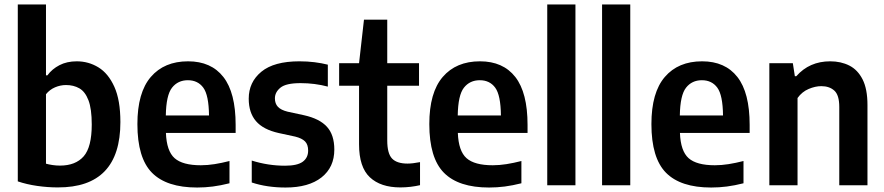

<svg xmlns="http://www.w3.org/2000/svg" viewBox="-20 -828 3952 858"><path d="M238 9.5Q193.5 9.5 146.2 2.8Q99 -4 59.5 -17.5V-808H185.5V-491.5H192Q212.5 -519.5 245.8 -536.8Q279 -554 323 -554Q375.5 -554 419.8 -527Q464 -500 491 -440.2Q518 -380.5 518 -282.5Q518 10.5 238 9.5ZM248 -88Q317.5 -88 353.8 -129.2Q390 -170.5 390 -271.5Q390 -342 375.2 -380.2Q360.5 -418.5 334.8 -433.2Q309 -448 275 -448Q250 -448 226 -437.8Q202 -427.5 185.5 -407V-96.5Q198 -93 214.5 -90.5Q231 -88 248 -88Z M861 10Q724.5 10 659.2 -56Q594 -122 594 -273.5Q594 -414.5 654 -484.2Q714 -554 820.5 -554Q923.5 -554 978.2 -484Q1033 -414 1033 -270V-234H721.5Q724.5 -153 760.2 -121.2Q796 -89.5 877.5 -89.5Q907 -89.5 938.8 -94.5Q970.5 -99.5 1005.5 -108.5V-9Q966 1 931.2 5.5Q896.5 10 861 10ZM819.5 -469.5Q775 -469.5 748.8 -436.2Q722.5 -403 721 -312H914Q913 -403 888.5 -436.2Q864 -469.5 819.5 -469.5Z M1256 10Q1173 10 1105 -12.5V-110.5Q1178 -87.5 1254 -87.5Q1308.5 -87.5 1332.8 -105.2Q1357 -123 1357 -155Q1357 -182 1343.2 -196Q1329.5 -210 1299.5 -217.5L1225.5 -233.5Q1156 -249 1123.8 -286.8Q1091.5 -324.5 1091.5 -387Q1091.5 -461 1148 -507.5Q1204.5 -554 1318 -554Q1353.5 -554 1385.5 -550Q1417.5 -546 1445 -539V-441Q1386.5 -456.5 1323 -456.5Q1258 -456.5 1233.2 -436.2Q1208.5 -416 1208.5 -388.5Q1208.5 -365 1221.8 -350.8Q1235 -336.5 1265 -329L1339 -313Q1408.5 -297.5 1441.2 -261.2Q1474 -225 1474 -159.5Q1474 -80.5 1416.8 -35.2Q1359.5 10 1256 10Z M1769 9.5Q1681 9.5 1632.8 -35.8Q1584.5 -81 1584.5 -183V-445H1495.5V-545.5H1584.5L1606.5 -740H1710.5V-545.5H1852.5V-445H1710.5V-200.5Q1710.5 -142 1732 -119.5Q1753.5 -97 1801 -97Q1824 -97 1857 -103.5V-0.5Q1838 4 1814.8 6.8Q1791.5 9.5 1769 9.5Z M2165.5 10Q2029 10 1963.8 -56Q1898.5 -122 1898.5 -273.5Q1898.5 -414.5 1958.5 -484.2Q2018.5 -554 2125 -554Q2228 -554 2282.8 -484Q2337.5 -414 2337.5 -270V-234H2026Q2029 -153 2064.8 -121.2Q2100.5 -89.5 2182 -89.5Q2211.5 -89.5 2243.2 -94.5Q2275 -99.5 2310 -108.5V-9Q2270.5 1 2235.8 5.5Q2201 10 2165.5 10ZM2124 -469.5Q2079.5 -469.5 2053.2 -436.2Q2027 -403 2025.5 -312H2218.5Q2217.5 -403 2193 -436.2Q2168.5 -469.5 2124 -469.5Z M2425.5 0V-808H2551.5V0Z M2670.5 0V-808H2796.5V0Z M3158 10Q3021.5 10 2956.2 -56Q2891 -122 2891 -273.5Q2891 -414.5 2951 -484.2Q3011 -554 3117.5 -554Q3220.5 -554 3275.2 -484Q3330 -414 3330 -270V-234H3018.5Q3021.5 -153 3057.2 -121.2Q3093 -89.5 3174.5 -89.5Q3204 -89.5 3235.8 -94.5Q3267.5 -99.5 3302.5 -108.5V-9Q3263 1 3228.2 5.5Q3193.5 10 3158 10ZM3116.5 -469.5Q3072 -469.5 3045.8 -436.2Q3019.5 -403 3018 -312H3211Q3210 -403 3185.5 -436.2Q3161 -469.5 3116.5 -469.5Z M3418 0V-545.5H3523L3532 -487.5H3538.5Q3597 -554 3690 -554Q3738 -554 3775.5 -535Q3813 -516 3834.8 -473Q3856.5 -430 3856.5 -358.5V0H3730.5V-350Q3730.5 -403 3708.5 -423Q3686.5 -443 3650 -443Q3623.5 -443 3593.8 -430.5Q3564 -418 3544 -390V0Z"/></svg>

Font: Encode Sans SemiCondensed SemiCondensed SemiBold
Style: Regular
Weight: 600
Width: 4
Designer: Multiple Designers
Foundry: Impallari Type
Version: Version 3.000; ttfautohint (v1.8.3) -l 8 -r 50 -G 200 -x 14 